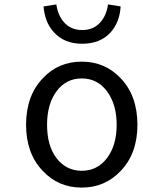

<svg xmlns="http://www.w3.org/2000/svg" viewBox="-20 -836 646 869"><path d="M174 -62Q98 -141 98 -271Q98 -403 174 -482Q244 -557 350 -557Q455 -557 526 -482Q602 -403 602 -271Q602 -141 526 -62Q455 13 350 13Q244 13 174 -62ZM464 -120Q508 -178 508 -271Q508 -364 464 -423Q421 -481 350 -481Q279 -481 236 -423Q193 -365 193 -271Q193 -176 236 -120Q280 -63 350 -63Q420 -63 464 -120ZM223 -691Q183 -735 177 -807L235 -816Q242 -767 269 -736Q300 -700 352 -700Q404 -700 435 -736Q462 -767 469 -816L526 -807Q522 -737 482 -691Q435 -638 352 -638Q270 -638 223 -691Z"/></svg>

Font: Source Han Sans Regular
Style: Regular
Weight: 400
Designer: Ryoko NISHIZUKA  (kana & ideographs); Paul D. Hunt (Latin, Greek & Cyrillic); Wenlong ZHANG  (bopomofo); Sandoll Communi
Foundry: Adobe Systems Incorporated
Version: Version 1.00 January 18, 2024, initial release